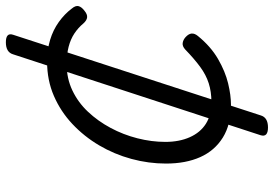

<svg xmlns="http://www.w3.org/2000/svg" viewBox="-156 -612 911 638"><g transform="rotate(-90 299.0 -293.5)"><path d="M269 19Q204 19 160.5 -8Q117 -35 95.5 -83Q74 -131 74 -197Q74 -255 89.5 -312Q105 -369 134.5 -419Q164 -469 205.5 -508Q247 -547 299 -569.5Q351 -592 412 -592Q452 -592 485 -582Q518 -572 544.5 -553Q571 -534 589 -510Q600 -497 597 -487Q594 -477 582 -468Q570 -458 560 -459Q550 -460 540 -471Q525 -489 506 -501.5Q487 -514 462 -520.5Q437 -527 404 -527Q357 -527 317 -508Q277 -489 246 -456Q215 -423 192.5 -381Q170 -339 158 -292Q146 -245 146 -199Q146 -153 161.5 -118Q177 -83 206 -64.5Q235 -46 279 -46Q313 -46 341 -55Q369 -64 395.5 -83.5Q422 -103 453 -133Q464 -143 474.5 -141.5Q485 -140 494 -132Q505 -122 506 -112Q507 -102 498 -91Q463 -48 421.5 -24Q380 0 340.5 9.5Q301 19 269 19ZM194 142Q161 142 168 118L437 -705Q444 -729 477 -729Q510 -729 502 -705L234 118Q227 142 194 142Z"/></g></svg>

Font: Playwrite RO Light
Style: Regular
Weight: 300
Version: Version 1.002